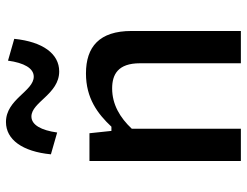

<svg xmlns="http://www.w3.org/2000/svg" viewBox="-114 -734 848 660"><g transform="rotate(-90 310.0 -404.0)"><path d="M533.5 0V-376C533.5 -486.5 479 -532.5 387.5 -532.5C302.5 -532.5 249 -492.5 204.5 -445H190L182 -520.5H86.5V0H197.5V-375C235.5 -415.5 281 -442.5 336 -442.5C384 -442.5 422.5 -422.5 422.5 -347V0ZM220.5 -807.5C160.5 -807.5 119 -751.5 109.5 -653L184.5 -631.5C192 -686 210.5 -720 239.5 -720C289 -720 316.5 -624.5 394.5 -624.5C455 -624.5 496.5 -680.5 506.5 -779L431.5 -800.5C424 -745.5 405.5 -712 376.5 -712C326.5 -712 299 -807.5 220.5 -807.5Z"/></g></svg>

Font: Monaspace Neon Medium
Style: Regular
Weight: 500
Designer: Riley Cran & the Lettermatic Team
Foundry: Lettermatic
Version: Version 1.200 (Monaspace Neon)